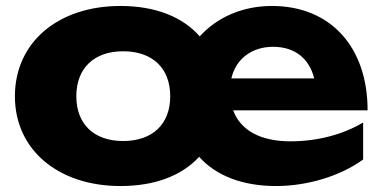

<svg xmlns="http://www.w3.org/2000/svg" viewBox="-20 -608 1284 644"><path d="M906 16C1010 16 1121 -17 1198 -73V-197C1130 -157 1046 -134 954 -134C855 -134 787 -170 762 -238H1213C1213 -450 1089 -588 892 -588C792 -588 707 -549 650 -486C593 -551 502 -588 384 -588C176 -588 30 -467 30 -285C30 -105 176 16 384 16C500 16 590 -19 648 -82C704 -19 793 16 906 16ZM393 -135C295 -135 236 -192 236 -285C236 -379 295 -436 393 -436C492 -436 551 -379 551 -285C551 -192 492 -135 393 -135ZM896 -451C969 -451 1017 -412 1034 -345H756C771 -410 824 -451 896 -451Z"/></svg>

Font: Bounded
Style: Bold
Weight: 700
Designer: Vlad Churkin
Version: Version 3.0